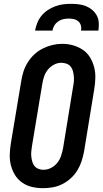

<svg xmlns="http://www.w3.org/2000/svg" viewBox="-20 -975 540 1003"><path d="M205 8Q175 8 147 1.5Q119 -5 96 -21Q73 -37 58.5 -60.5Q44 -84 37 -111.5Q30 -139 31 -168.5Q32 -198 37 -228L91 -552Q95 -578 103 -602.5Q111 -627 125.5 -650Q140 -673 160 -691.5Q180 -710 204.5 -722Q229 -734 254 -740Q279 -746 305 -746Q335 -746 362.5 -738Q390 -730 413 -714.5Q436 -699 450.5 -675Q465 -651 472 -623.5Q479 -596 478 -566.5Q477 -537 472 -507L419 -183Q414 -157 406 -132.5Q398 -108 384 -85Q370 -62 349.5 -43.5Q329 -25 305 -13Q281 -1 255.5 3.5Q230 8 205 8ZM207 -88Q227 -88 246 -97.5Q265 -107 278.5 -123.5Q292 -140 298.5 -159.5Q305 -179 309 -198L362 -523Q365 -537 366 -551Q367 -565 365.5 -578.5Q364 -592 360.5 -605Q357 -618 348.5 -628Q340 -638 327 -642.5Q314 -647 300 -647Q280 -647 261.5 -637Q243 -627 230 -611Q217 -595 210.5 -575.5Q204 -556 201 -537L147 -212Q145 -198 143.5 -184Q142 -170 143.5 -157Q145 -144 148.5 -131Q152 -118 160 -108Q168 -98 180.5 -93Q193 -88 207 -88ZM163 -815Q167 -836 175 -856Q183 -876 197 -893Q211 -910 230 -922.5Q249 -935 269.5 -942.5Q290 -950 310.5 -952.5Q331 -955 352 -955Q372 -955 392 -952.5Q412 -950 430 -942.5Q448 -935 462.5 -922.5Q477 -910 486 -893Q495 -876 496 -855.5Q497 -835 494 -815H403Q406 -829 402.5 -842Q399 -855 389 -863.5Q379 -872 366 -875Q353 -878 339 -878Q325 -878 311 -875Q297 -872 284.5 -863.5Q272 -855 264 -842Q256 -829 254 -815Z"/></svg>

Font: Iosevka Slab
Style: Bold Italic
Weight: 700
Italic angle: -9°
Monospace: yes
Designer: Belleve Invis
Foundry: Belleve Invis
Version: Version 11.1.0; ttfautohint (v1.8.3)